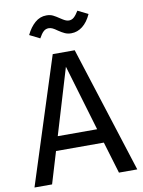

<svg xmlns="http://www.w3.org/2000/svg" viewBox="-97 -966 767 1032"><g transform="rotate(-10 286.5 -450.0)"><path d="M415 -173H154L102 0H6L227 -689H347L567 0H467ZM392 -250 285 -610 177 -250ZM276 -809Q261 -820 250.5 -825Q240 -830 229 -830Q213 -830 201 -819Q189 -808 176 -784L120 -812Q139 -852 166.5 -876Q194 -900 229 -900Q250 -900 265 -892.5Q280 -885 299 -872Q302 -870 311.5 -864Q321 -858 329 -855Q337 -852 345 -852Q360 -852 372 -862.5Q384 -873 398 -896L454 -868Q435 -826 407 -804Q379 -782 345 -782Q326 -782 310.5 -789Q295 -796 276 -809Z"/></g></svg>

Font: FiraGOUPP
Style: Medium
Weight: 400
Designer: bBox Type
Foundry: bBox Type GmbH
Version: Version 1.001